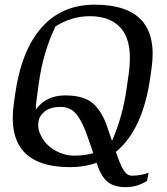

<svg xmlns="http://www.w3.org/2000/svg" viewBox="-20 -691 702 806"><path d="M146 -134.8Q165.5 -86.9 206.5 -62.3Q247.6 -37.6 292 -37.6Q336.4 -37.6 371.6 -48.3L350.6 -108.9Q328.6 -175.3 303 -208.7Q277.3 -242.2 234.4 -242.2Q191.4 -242.2 168.2 -223.6Q145 -205.1 141.6 -180.7Q138.2 -156.2 146 -134.8ZM430.2 -157.7 450.2 -99.6Q494.6 -200.7 511.2 -317.4L520.5 -382.3Q537.6 -505.4 494.4 -564.2Q451.2 -623 356.9 -623Q279.8 -623 212.9 -580.1Q161.1 -472.2 143.1 -343.3L134.3 -278.3Q130.4 -251 130.4 -231.4Q173.8 -290.5 253.4 -290.5Q333 -290.5 371.1 -256.1Q409.2 -221.7 430.2 -157.7ZM274.4 10.7Q0.5 10.7 38.1 -256.3L43.5 -294.9Q69.3 -479 154.5 -575.2Q239.7 -671.4 377.4 -671.4Q654.3 -671.4 616.2 -403.8L610.8 -365.7Q579.6 -146 466.3 -53.2L466.8 -52.7Q483.9 -1.5 498.3 22.5Q512.7 46.4 533.2 46.4Q571.8 46.4 604 34.2L597.2 68.4Q555.2 94.7 508.8 94.7Q462.4 94.7 435.1 75Q407.7 55.2 390.1 5.4L385.7 -7.8Q334.5 10.7 274.4 10.7Z"/></svg>

Font: NoticiaText-Italic
Style: Italic
Weight: 400
Italic angle: -8°
Designer: JM Sole
Foundry: JM Sole
Version: Version 1.003